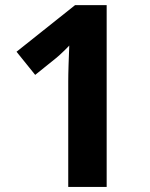

<svg xmlns="http://www.w3.org/2000/svg" viewBox="-20 -734 591 754"><path d="M398.9 0H248V-413.1Q248 -425.8 248.3 -443.6Q248.5 -461.4 249.3 -480.7Q250 -500 250.7 -519.5Q251.5 -539.1 252 -555.2Q249.5 -552.2 243.7 -546.4Q237.8 -540.5 230.5 -533.4Q223.1 -526.4 215.3 -519Q207.5 -511.7 200.2 -505.9L118.2 -439.9L44.9 -530.8L274.9 -713.9H398.9Z"/></svg>

Font: Droid Sans
Style: Bold
Weight: 700
Foundry: Ascender Corporation
Version: Version 1.00 build 112